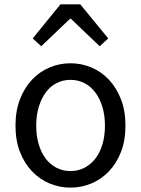

<svg xmlns="http://www.w3.org/2000/svg" viewBox="-20 -847 646 880"><path d="M303 13Q253 13 207.5 -6Q162 -25 127 -61.5Q92 -98 71.5 -150.5Q51 -203 51 -271Q51 -339 71.5 -392Q92 -445 127 -482Q162 -519 207.5 -538Q253 -557 303 -557Q353 -557 398.5 -538Q444 -519 479 -482Q514 -445 534.5 -392Q555 -339 555 -271Q555 -203 534.5 -150.5Q514 -98 479 -61.5Q444 -25 398.5 -6Q353 13 303 13ZM303 -63Q338 -63 367 -78Q396 -93 417 -120Q438 -147 449.5 -185.5Q461 -224 461 -271Q461 -318 449.5 -356.5Q438 -395 417 -423Q396 -451 367 -466Q338 -481 303 -481Q268 -481 239 -466Q210 -451 189.5 -423Q169 -395 157.5 -356.5Q146 -318 146 -271Q146 -224 157.5 -185.5Q169 -147 189.5 -120Q210 -93 239 -78Q268 -63 303 -63ZM257 -827H348L476 -671L437 -635L305 -761H301L169 -635L130 -671Z"/></svg>

Font: SpoqaHanSans-Regular
Style: Regular
Weight: 400
Designer: [Spoqa Han Sans] Dong-huui Kim \uAE40 \uB3D9 \uD718  Younghwa Kang \uAC15 \uC601 \uD654  [Noto Sans] Ryoko NISHIZUKA \u8
Foundry: Spoqa (http://www.spoqa-han-sans.com)
Version: Version 2.000